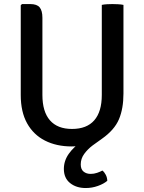

<svg xmlns="http://www.w3.org/2000/svg" viewBox="-20 -707 709 944"><path d="M82 -240V-681L88 -687H129Q161.5 -687 175 -670.8Q188.5 -654.5 188.5 -619.5V-240Q188.5 -158 225.5 -115.5Q262.5 -73 334 -73Q406.5 -73 443.5 -115.5Q480.5 -158 480.5 -240V-683Q492.5 -685.5 506.5 -686.2Q520.5 -687 532.5 -687Q544.5 -687 559.8 -686.2Q575 -685.5 587 -683V-247Q587 -173 564.8 -120.5Q542.5 -68 481.5 -25Q459.5 -10 435.2 8.2Q411 26.5 394 49.8Q377 73 377 101.5Q377 125.5 391 136.8Q405 148 425.5 148Q442 148 457.2 142.8Q472.5 137.5 483.5 131.5Q493.5 139.5 500.2 152.8Q507 166 507.5 182Q490 197 461.2 207.2Q432.5 217.5 401.5 217.5Q355 217.5 324.5 193Q294 168.5 294 123.5Q294 83.5 318.2 49.2Q342.5 15 378.5 -8L389 9Q375.5 11 360.5 12Q345.5 13 332.5 13Q257.5 13 201 -15.8Q144.5 -44.5 113.2 -100.8Q82 -157 82 -240Z"/></svg>

Font: Signika
Style: Regular
Weight: 400
Designer: Anna Giedry
Foundry: Anna Giedry
Version: Version 2.001